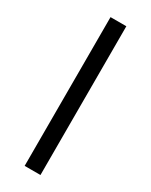

<svg xmlns="http://www.w3.org/2000/svg" viewBox="-185 -737 611 778"><g transform="rotate(30 120.5 -348.0)"><path d="M84 0V-696H158V0Z"/></g></svg>

Font: Bricolage Grotesque 12pt Light
Style: Regular
Weight: 300
Designer: Mathieu Triay
Foundry: Atelier Triay
Version: Version 1.001; ttfautohint (v1.8.4.7-5d5b);gftools[0.9.33.de